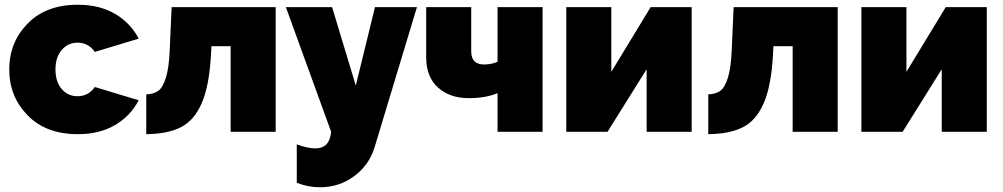

<svg xmlns="http://www.w3.org/2000/svg" viewBox="-20 -556 4233 810"><path d="M308 10Q174 10 96.5 -69.5Q19 -149 19 -263Q19 -377 96.5 -456.5Q174 -536 308 -536Q400 -536 465.5 -497.5Q531 -459 565 -393L380 -337Q353 -376 307 -376Q267 -376 240.5 -345.5Q214 -315 214 -263Q214 -211 240.5 -180.5Q267 -150 307 -150Q353 -150 380 -189L565 -133Q531 -67 465.5 -28.5Q400 10 308 10Z M597 10V-158Q629 -159 648 -173Q667 -187 680 -228.5Q693 -270 696 -345L704 -526H1143V0H953V-361H872L870 -325Q863 -196 832 -123Q801 -50 745.5 -20.5Q690 9 597 10Z M1232 53Q1278 70 1310 70Q1371 70 1377 0L1186 -526H1381L1481 -195L1562 -526H1739L1561 63Q1538 140 1474.5 187Q1411 234 1330 234Q1279 234 1232 215Z M2079 0V-163Q2029 -142 1958 -142Q1877 -142 1827.5 -187Q1778 -232 1778 -314V-526H1968V-339Q1968 -284 2022 -284Q2053 -284 2079 -295V-526H2269V0Z M2369 0V-526H2559V-253L2725 -526H2898V0H2708V-264L2543 0Z M2968 10V-158Q3000 -159 3019 -173Q3038 -187 3051 -228.5Q3064 -270 3067 -345L3075 -526H3514V0H3324V-361H3243L3241 -325Q3234 -196 3203 -123Q3172 -50 3116.5 -20.5Q3061 9 2968 10Z M3614 0V-526H3804V-253L3970 -526H4143V0H3953V-264L3788 0Z"/></svg>

Font: Raleway-v4020 Black
Style: Regular
Weight: 900
Designer: Matt McInerney, Pablo Impallari, Rodrigo Fuenzalida
Foundry: Matt McInerney, Pablo Impallari, Rodrigo Fuenzalida
Version: Version 4.020;PS 004.020;hotconv 1.0.88;makeotf.lib2.5.64775